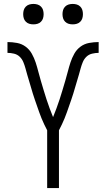

<svg xmlns="http://www.w3.org/2000/svg" viewBox="-20 -957 540 977"><path d="M220 0V-294Q212 -309 205 -324Q198 -339 191.5 -354.5Q185 -370 179.5 -386Q174 -402 168.5 -417.5Q163 -433 157.5 -449Q152 -465 147 -481Q142 -497 137.5 -513Q133 -529 128 -545Q123 -561 118.5 -577Q114 -593 109.5 -609.5Q105 -626 98.5 -641.5Q92 -657 80 -668.5Q68 -680 51 -684Q34 -688 18 -688V-743Q42 -743 66.5 -738.5Q91 -734 110.5 -719.5Q130 -705 142 -683.5Q154 -662 161.5 -639Q169 -616 175 -592.5Q181 -569 188 -545.5Q195 -522 202 -498.5Q209 -475 216.5 -452Q224 -429 232.5 -406Q241 -383 250 -361Q259 -383 267.5 -406Q276 -429 283.5 -452Q291 -475 298 -498.5Q305 -522 312 -545.5Q319 -569 325 -592.5Q331 -616 338.5 -639Q346 -662 358 -683.5Q370 -705 389.5 -719.5Q409 -734 433.5 -738.5Q458 -743 482 -743V-688Q466 -688 449 -684Q432 -680 420 -668.5Q408 -657 401.5 -641.5Q395 -626 390.5 -609.5Q386 -593 381.5 -577Q377 -561 372 -545Q367 -529 362.5 -513Q358 -497 353 -481Q348 -465 342.5 -449Q337 -433 331.5 -417.5Q326 -402 320.5 -386Q315 -370 308.5 -354.5Q302 -339 295 -324Q288 -309 280 -294V0ZM350 -833Q339 -833 329 -836Q319 -839 311.5 -846.5Q304 -854 301 -864Q298 -874 298 -885Q298 -896 301 -906Q304 -916 311.5 -923.5Q319 -931 329 -934Q339 -937 350 -937Q361 -937 371 -934Q381 -931 388.5 -923.5Q396 -916 399 -906Q402 -896 402 -885Q402 -874 399 -864Q396 -854 388.5 -846.5Q381 -839 371 -836Q361 -833 350 -833ZM150 -833Q139 -833 129 -836Q119 -839 111.5 -846.5Q104 -854 101 -864Q98 -874 98 -885Q98 -896 101 -906Q104 -916 111.5 -923.5Q119 -931 129 -934Q139 -937 150 -937Q161 -937 171 -934Q181 -931 188.5 -923.5Q196 -916 199 -906Q202 -896 202 -885Q202 -874 199 -864Q196 -854 188.5 -846.5Q181 -839 171 -836Q161 -833 150 -833Z"/></svg>

Font: Iosevka Term Curly Light
Style: Regular
Weight: 300
Designer: Belleve Invis
Foundry: Belleve Invis
Version: Version 32.3.0